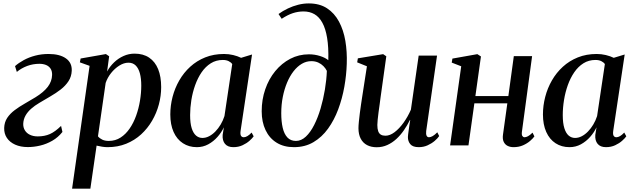

<svg xmlns="http://www.w3.org/2000/svg" viewBox="-20 -851 3710 1124"><path d="M143 10Q100.5 10 68.8 -4.2Q37 -18.5 20.2 -43.8Q3.5 -69 4.5 -102Q5.5 -135.5 22.2 -160.8Q39 -186 66 -206.2Q93 -226.5 124.8 -244.5Q156.5 -262.5 187.5 -281.5Q235.5 -311 259.8 -342.8Q284 -374.5 285 -412.5Q285.5 -435 275.8 -449.5Q266 -464 249 -470.8Q232 -477.5 211 -477.5Q173 -477.5 139 -464.8Q105 -452 78.5 -430L68 -464Q89.5 -483 119.2 -499.2Q149 -515.5 185.8 -525.2Q222.5 -535 264.5 -535Q329 -535 365.5 -509.5Q402 -484 400 -437Q398.5 -402.5 381 -375.8Q363.5 -349 335.5 -327.2Q307.5 -305.5 274.5 -286.5Q241.5 -267.5 210 -248.5Q183.5 -233 162.5 -214.5Q141.5 -196 129.2 -174Q117 -152 116 -126Q115.5 -104.5 125.8 -87.8Q136 -71 155.5 -61.8Q175 -52.5 201 -52.5Q241 -52.5 272 -66.2Q303 -80 337.5 -114L345.5 -78.5Q320 -46.5 286 -27Q252 -7.5 215.2 1.2Q178.5 10 143 10Z M402 253.5 504.5 -465.5 447.5 -486 452 -508.5 600 -534.5 619 -521.5 607 -432.5Q623 -462 647.8 -485.8Q672.5 -509.5 703.2 -523.2Q734 -537 767.5 -537Q818.5 -537 853.2 -513.5Q888 -490 905.8 -446.2Q923.5 -402.5 923.5 -341Q923.5 -290 910 -239.5Q896.5 -189 870.2 -144Q844 -99 806 -64.2Q768 -29.5 718.8 -9.5Q669.5 10.5 610 10.5Q594 10.5 577.5 7.8Q561 5 545.5 1.5L509 253.5ZM553.5 -53Q563 -41 578.8 -33.5Q594.5 -26 617 -26Q655.5 -26 686 -45.8Q716.5 -65.5 739.2 -98.8Q762 -132 777 -174Q792 -216 799.5 -261.5Q807 -307 807 -349.5Q807 -392 798.8 -422Q790.5 -452 774 -468Q757.5 -484 732 -484Q705.5 -484 678.5 -467Q651.5 -450 630.2 -423.2Q609 -396.5 598.5 -365.5Z M1388.5 -85.5Q1385.5 -64 1391 -55.8Q1396.5 -47.5 1407 -47.5Q1416.5 -47.5 1428.2 -54.2Q1440 -61 1453 -75L1465 -53Q1457.5 -42 1440.8 -27Q1424 -12 1400 -0.8Q1376 10.5 1346 10.5Q1313 10.5 1297 -9Q1281 -28.5 1283.5 -61.5L1290.5 -105.5Q1277 -76.5 1253.5 -49.8Q1230 -23 1199.2 -6.2Q1168.5 10.5 1132.5 10.5Q1086 10.5 1050.8 -12.5Q1015.5 -35.5 996.2 -78.5Q977 -121.5 977 -181Q977 -232.5 990.2 -283.8Q1003.5 -335 1029.5 -380.2Q1055.5 -425.5 1093.5 -460.2Q1131.5 -495 1181.2 -515Q1231 -535 1291.5 -535Q1319 -535 1345 -528.8Q1371 -522.5 1391.5 -512.5L1455.5 -532ZM1339.5 -476Q1332 -486.5 1318.2 -493.2Q1304.5 -500 1284.5 -500Q1245 -500 1214 -480.5Q1183 -461 1160.2 -427.8Q1137.5 -394.5 1122.5 -352.5Q1107.5 -310.5 1100.2 -265.2Q1093 -220 1093 -177.5Q1093 -130 1102.2 -100.5Q1111.5 -71 1127.8 -57.2Q1144 -43.5 1165 -43.5Q1185 -43.5 1204.2 -53.5Q1223.5 -63.5 1240.8 -81.2Q1258 -99 1271.8 -122Q1285.5 -145 1294 -171.5Z M1701 10.5Q1641.5 10.5 1599.2 -15.8Q1557 -42 1534.5 -89.5Q1512 -137 1512 -199.5Q1512 -268 1532.8 -328.2Q1553.5 -388.5 1591.2 -434.5Q1629 -480.5 1679.2 -506.8Q1729.5 -533 1788.5 -533Q1822.5 -533 1853.2 -523.2Q1884 -513.5 1902 -498.5Q1904 -575 1895 -629.2Q1886 -683.5 1867.2 -717.8Q1848.5 -752 1820.8 -768Q1793 -784 1757 -784Q1725 -784 1694.5 -774Q1664 -764 1629 -741L1610.5 -769Q1636 -787.5 1665.5 -801.5Q1695 -815.5 1725.8 -823.2Q1756.5 -831 1787.5 -831Q1851 -831 1894.5 -802.5Q1938 -774 1964.5 -724.5Q1991 -675 2001.8 -611.5Q2012.5 -548 2010 -477.5Q2008 -411.5 1995.8 -342.8Q1983.5 -274 1960 -211Q1936.5 -148 1900.5 -98Q1864.5 -48 1815 -18.8Q1765.5 10.5 1701 10.5ZM1712.5 -26Q1743.5 -26 1770.5 -51.2Q1797.5 -76.5 1819.2 -119.5Q1841 -162.5 1856.8 -216Q1872.5 -269.5 1882 -326.5Q1891.5 -383.5 1893.5 -436Q1886.5 -450.5 1873.5 -463.8Q1860.5 -477 1842.8 -485Q1825 -493 1802.5 -493Q1773 -493 1746.8 -477.5Q1720.5 -462 1698.5 -433.8Q1676.5 -405.5 1660.5 -367.2Q1644.5 -329 1635.5 -283.5Q1626.5 -238 1626.5 -188Q1626.5 -139.5 1635 -103Q1643.5 -66.5 1662.5 -46.2Q1681.5 -26 1712.5 -26Z M2185.5 11Q2153 11 2129 -1.5Q2105 -14 2091.8 -39Q2078.5 -64 2078.5 -100.5Q2078.5 -115 2080.8 -138.5Q2083 -162 2086.5 -188.5Q2090 -215 2093.5 -239.2Q2097 -263.5 2099.5 -279L2128 -463L2071 -486L2075 -509.5L2223 -534L2241.5 -521.5L2208 -281.5Q2206 -263 2202.5 -239.8Q2199 -216.5 2196 -193.2Q2193 -170 2191 -150.2Q2189 -130.5 2189 -119.5Q2189 -97 2194 -83Q2199 -69 2209.5 -62.8Q2220 -56.5 2236.5 -56.5Q2262.5 -56.5 2290 -77.2Q2317.5 -98 2342.5 -132.8Q2367.5 -167.5 2385.5 -209L2431 -525.5H2538.5L2475 -84Q2473 -66.5 2477.2 -57Q2481.5 -47.5 2491.5 -47.5Q2501 -47.5 2513.2 -54.5Q2525.5 -61.5 2540 -76.5L2551 -54.5Q2542.5 -41.5 2524.8 -26.2Q2507 -11 2483.2 -0.2Q2459.5 10.5 2431.5 10.5Q2396.5 10.5 2382 -7Q2367.5 -24.5 2368 -49Q2368 -52.5 2369.2 -64Q2370.5 -75.5 2372.8 -90.8Q2375 -106 2377.2 -121.5Q2379.5 -137 2381.5 -148.5L2380 -149Q2364.5 -117.5 2344.5 -88.5Q2324.5 -59.5 2300.2 -37.2Q2276 -15 2247.2 -2Q2218.5 11 2185.5 11Z M3035.5 -80.5Q3033 -62 3038 -54.8Q3043 -47.5 3050.5 -47.5Q3059.5 -47.5 3071 -53.5Q3082.5 -59.5 3097.5 -74.5L3108.5 -52.5Q3100 -40.5 3083 -25.8Q3066 -11 3041.5 -0.2Q3017 10.5 2986 10.5Q2967.5 10.5 2952.2 3.2Q2937 -4 2929 -20.2Q2921 -36.5 2924.5 -62.5L2950 -246H2757L2722.5 0H2615L2680 -463L2624.5 -484.5L2628.5 -508L2774.5 -534L2795.5 -520.5L2763 -288.5H2956L2988 -522.5H3095Z M3570 -85.5Q3567 -64 3572.5 -55.8Q3578 -47.5 3588.5 -47.5Q3598 -47.5 3609.8 -54.2Q3621.5 -61 3634.5 -75L3646.5 -53Q3639 -42 3622.2 -27Q3605.5 -12 3581.5 -0.8Q3557.5 10.5 3527.5 10.5Q3494.5 10.5 3478.5 -9Q3462.5 -28.5 3465 -61.5L3472 -105.5Q3458.5 -76.5 3435 -49.8Q3411.5 -23 3380.8 -6.2Q3350 10.5 3314 10.5Q3267.5 10.5 3232.2 -12.5Q3197 -35.5 3177.8 -78.5Q3158.5 -121.5 3158.5 -181Q3158.5 -232.5 3171.8 -283.8Q3185 -335 3211 -380.2Q3237 -425.5 3275 -460.2Q3313 -495 3362.8 -515Q3412.5 -535 3473 -535Q3500.5 -535 3526.5 -528.8Q3552.5 -522.5 3573 -512.5L3637 -532ZM3521 -476Q3513.5 -486.5 3499.8 -493.2Q3486 -500 3466 -500Q3426.5 -500 3395.5 -480.5Q3364.5 -461 3341.8 -427.8Q3319 -394.5 3304 -352.5Q3289 -310.5 3281.8 -265.2Q3274.5 -220 3274.5 -177.5Q3274.5 -130 3283.8 -100.5Q3293 -71 3309.2 -57.2Q3325.5 -43.5 3346.5 -43.5Q3366.5 -43.5 3385.8 -53.5Q3405 -63.5 3422.2 -81.2Q3439.5 -99 3453.2 -122Q3467 -145 3475.5 -171.5Z"/></svg>

Font: Merriweather 96pt Medium
Style: Italic
Weight: 500
Italic angle: -7.8°
Version: Version 2.101